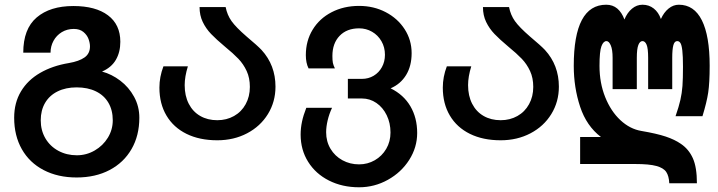

<svg xmlns="http://www.w3.org/2000/svg" viewBox="-20 -580 3040 813"><path d="M40 -81.5Q40 -145 68.8 -193Q97.5 -241 149.8 -271.2Q202 -301.5 271.5 -313Q315 -320.5 338 -336.8Q361 -353 361 -383.5Q361 -398 354.8 -415Q348.5 -432 333 -444.8Q317.5 -457.5 292.5 -457.5Q264 -457.5 241.5 -443.8Q219 -430 206.5 -407Q194 -384 194 -357H78.5Q78.5 -457.5 135.2 -506Q192 -554.5 290.5 -554.5Q385 -554.5 437.2 -515.2Q489.5 -476 489.5 -403Q489.5 -359 470.5 -326.5Q451.5 -294 412 -277Q453 -266 489.2 -238.5Q525.5 -211 547.8 -170.2Q570 -129.5 570 -81.5Q570 -6 537 51.2Q504 108.5 444 140Q384 171.5 304.5 171.5Q225 171.5 165 140.2Q105 109 72.5 51.8Q40 -5.5 40 -81.5ZM457.5 -70.5Q457.5 -113.5 439 -145Q420.5 -176.5 386 -193.2Q351.5 -210 304.5 -210Q258.5 -210 224 -193Q189.5 -176 171 -144.5Q152.5 -113 152.5 -70.5Q152.5 -28 172.2 5.8Q192 39.5 227 58.5Q262 77.5 305.5 77.5Q346 77.5 381 57.2Q416 37 436.8 3Q457.5 -31 457.5 -70.5Z M655 -209Q655 -254.5 672 -299H775.5Q762 -255.5 762 -219.5Q762 -174.5 779.2 -140.8Q796.5 -107 827.8 -89Q859 -71 900 -71Q939.5 -71 971 -88.8Q1002.5 -106.5 1020.2 -138.8Q1038 -171 1038 -212Q1038 -250 1024.5 -279.2Q1011 -308.5 989.5 -331Q968 -353.5 932.5 -382.5Q895.5 -413.5 873.8 -436.2Q852 -459 838.5 -487Q825 -515 825 -550H935.5Q942 -516.5 960.5 -490.5Q979 -464.5 1024 -425.5Q1070.5 -386.5 1087.5 -368.5Q1146.5 -304 1146.5 -213Q1146.5 -149 1114.5 -97Q1082.5 -45 1026.2 -15.5Q970 14 900 14Q825 14 769.8 -13.2Q714.5 -40.5 684.8 -90.8Q655 -141 655 -209Z M1253 -10Q1253 -37.5 1258.8 -64.8Q1264.5 -92 1277 -123.5H1386Q1374 -98 1367.5 -70.8Q1361 -43.5 1361 -20Q1361 19 1379.5 50Q1398 81 1430 98.5Q1462 116 1500.5 116Q1536.5 116 1567 98.5Q1597.5 81 1615.5 50.2Q1633.5 19.5 1633.5 -19Q1633.5 -59 1617.5 -92Q1601.5 -125 1573.8 -144Q1546 -163 1512.5 -163H1453V-246H1512.5Q1540 -246 1562.2 -259.2Q1584.5 -272.5 1597.2 -295.8Q1610 -319 1610 -348Q1610 -380 1595.2 -405.5Q1580.5 -431 1555.5 -445.5Q1530.5 -460 1500.5 -460Q1448.5 -460 1418 -428.2Q1387.5 -396.5 1387.5 -343Q1387.5 -324 1389.5 -314Q1391.5 -304 1398 -290.5H1286.5Q1275 -313.5 1275 -346.5Q1275 -407 1303.8 -454.2Q1332.5 -501.5 1384 -528.2Q1435.5 -555 1500.5 -555Q1562.5 -555 1613.2 -528.5Q1664 -502 1693.5 -456.2Q1723 -410.5 1723 -355Q1723 -300.5 1699.5 -262.2Q1676 -224 1634 -206Q1689 -179 1717.8 -130Q1746.5 -81 1746.5 -17Q1746.5 44 1712.8 97Q1679 150 1622.2 181.5Q1565.5 213 1500.5 213Q1429.5 213 1373 184.5Q1316.5 156 1284.8 105.2Q1253 54.5 1253 -10Z M1855 -209Q1855 -254.5 1872 -299H1975.5Q1962 -255.5 1962 -219.5Q1962 -174.5 1979.2 -140.8Q1996.5 -107 2027.8 -89Q2059 -71 2100 -71Q2139.5 -71 2171 -88.8Q2202.5 -106.5 2220.2 -138.8Q2238 -171 2238 -212Q2238 -250 2224.5 -279.2Q2211 -308.5 2189.5 -331Q2168 -353.5 2132.5 -382.5Q2095.5 -413.5 2073.8 -436.2Q2052 -459 2038.5 -487Q2025 -515 2025 -550H2135.5Q2142 -516.5 2160.5 -490.5Q2179 -464.5 2224 -425.5Q2270.5 -386.5 2287.5 -368.5Q2346.5 -304 2346.5 -213Q2346.5 -149 2314.5 -97Q2282.5 -45 2226.2 -15.5Q2170 14 2100 14Q2025 14 1969.8 -13.2Q1914.5 -40.5 1884.8 -90.8Q1855 -141 1855 -209Z M2670.5 114.5H2436.5V0H2524.5Q2463.5 -46.5 2436.5 -128Q2409.5 -209.5 2409.5 -301Q2409.5 -560 2547 -560Q2574.5 -560 2593.8 -543.8Q2613 -527.5 2624 -497.5Q2636 -526.5 2656 -543.2Q2676 -560 2700.5 -560Q2728 -560 2748.2 -544Q2768.5 -528 2778.5 -499.5Q2791 -527.5 2811 -543.8Q2831 -560 2854.5 -560Q2919 -560 2952 -494Q2985 -428 2985 -301.5Q2985 -229.5 2978.8 -188Q2972.5 -146.5 2954.5 -88H2840.5Q2854.5 -128 2861 -156.8Q2867.5 -185.5 2869.8 -216Q2872 -246.5 2872 -297.5Q2872 -342.5 2869.2 -366Q2866.5 -389.5 2861.2 -397.8Q2856 -406 2847.5 -406Q2836 -406 2831.2 -388.5Q2826.5 -371 2826.5 -335V-202.5H2724.5V-335Q2724.5 -375 2718 -390.5Q2711.5 -406 2700.5 -406Q2689.5 -406 2683 -389.5Q2676.5 -373 2676.5 -335V-202.5H2574V-335Q2574 -370 2566.2 -388Q2558.5 -406 2548 -406Q2535 -406 2526.8 -384.5Q2518.5 -363 2518.5 -301Q2518.5 -229 2542.5 -169Q2566.5 -109 2607 -71.2Q2647.5 -33.5 2696 -25.5Q2760.5 -14.5 2798.8 -1.8Q2837 11 2863 29Q2896.5 51.5 2913.8 90Q2931 128.5 2931 196H2814Q2812.5 165 2801 148Q2789.5 131 2759.2 122.8Q2729 114.5 2670.5 114.5Z"/></svg>

Font: JuliaMono SemiBold
Style: Regular
Weight: 600
Monospace: yes
Designer: cormullion
Foundry: corm
Version: Version 0.055; ttfautohint (v1.8.4)